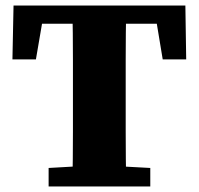

<svg xmlns="http://www.w3.org/2000/svg" viewBox="-20 -675 719 695"><path d="M156 0V-67L297 -75H376L524 -67V0ZM242 0Q243 -50 243.5 -99.5Q244 -149 244 -199Q244 -249 244 -299V-356Q244 -406 244 -455.5Q244 -505 243.5 -555Q243 -605 242 -655H437Q436 -606 435.5 -556Q435 -506 435 -456.5Q435 -407 435 -356V-299Q435 -250 435 -199.5Q435 -149 435.5 -99.5Q436 -50 437 0ZM25 -460 29 -655H651L654 -460H569L539 -641L601 -589H78L141 -641L110 -460Z"/></svg>

Font: Source Serif 4 ExtraBold
Style: Regular
Weight: 800
Designer: Frank Grießhammer
Foundry: Adobe Systems Incorporated
Version: Version 4.004;hotconv 1.0.116;makeotfexe 2.5.65601